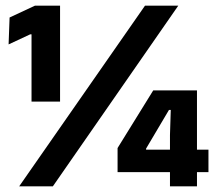

<svg xmlns="http://www.w3.org/2000/svg" viewBox="-20 -659 765 679"><path d="M91.5 -299.7V-537.6H86.8L10.4 -502L13.9 -597.1L103.7 -639H192.4V-299.7ZM47.8 0 492.8 -639H610.5L166.9 0ZM581.1 0V-181.7L583.9 -270.3H577.6L496.6 -133.5V-102.2L452.3 -129.8H717.2V-50.2H395.8V-135.5L521.9 -339.3H676.6V0Z"/></svg>

Font: Anek Gujarati Medium
Style: Regular
Weight: 500
Designer: Mrunmayee Ghaisas (Gujarati), Yesha Goshar (Latin)
Foundry: Ek Type
Version: Version 1.003